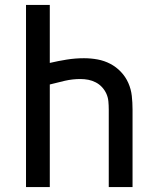

<svg xmlns="http://www.w3.org/2000/svg" viewBox="-20 -755 640 775"><path d="M85 0V-735H181V-501Q215 -509 249.5 -514.5Q284 -520 319 -520Q347 -520 374 -515Q401 -510 425 -497.5Q449 -485 468 -465Q487 -445 498 -420Q509 -395 512 -368Q515 -341 515 -313V0H419V-313Q419 -329 417.5 -345.5Q416 -362 409.5 -376.5Q403 -391 392 -403Q381 -415 366.5 -422.5Q352 -430 336.5 -433Q321 -436 304 -436Q273 -436 242 -429Q211 -422 181 -414V0Z"/></svg>

Font: Iosevka Aile Medium
Style: Regular
Weight: 500
Designer: Belleve Invis
Foundry: Belleve Invis
Version: Version 27.3.5; ttfautohint (v1.8.4)